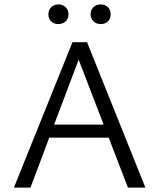

<svg xmlns="http://www.w3.org/2000/svg" viewBox="-20 -849 721 869"><path d="M199 -784Q199 -804 212 -816.5Q225 -829 244 -829Q264 -829 277 -816.5Q290 -804 290 -784Q290 -765 277 -752.5Q264 -740 244 -740Q224 -740 211.5 -752.5Q199 -765 199 -784ZM390 -784Q390 -804 403 -816.5Q416 -829 436 -829Q456 -829 468.5 -816.5Q481 -804 481 -784Q481 -765 468.5 -752.5Q456 -740 436 -740Q416 -740 403 -752.5Q390 -765 390 -784ZM472 -226H203L118 0H43L308 -658H374L638 0H559ZM449 -285 336 -579 225 -285Z"/></svg>

Font: Ysabeau Infant
Style: Regular
Weight: 400
Designer: Christian Thalmann (Catharsis Fonts)
Version: Version 0.003